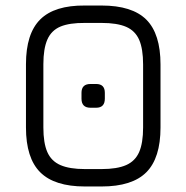

<svg xmlns="http://www.w3.org/2000/svg" viewBox="-20 -674 675 695"><path d="M287.5 1Q177 1 125.5 -50.5Q74 -102 74 -212.5V-441.5Q74 -552.5 125.8 -603.8Q177.5 -655 287.5 -654H347.5Q458.5 -654 509.8 -602.8Q561 -551.5 561 -440.5V-212.5Q561 -102 509.8 -50.5Q458.5 1 347.5 1ZM287.5 -62H347.5Q404 -62 436.8 -76.5Q469.5 -91 483.8 -123.8Q498 -156.5 498 -212.5V-440.5Q498 -497 483.8 -529.8Q469.5 -562.5 436.8 -576.8Q404 -591 347.5 -591H287.5Q231.5 -591.5 198.8 -577.8Q166 -564 151.5 -531Q137 -498 137 -441.5V-212.5Q137 -156.5 151.2 -123.8Q165.5 -91 198.5 -76.5Q231.5 -62 287.5 -62ZM307.5 -284Q275 -284 275 -317V-338Q275 -370 307.5 -370H328Q359.5 -370 359.5 -338V-317Q359.5 -284 328 -284Z"/></svg>

Font: Jura Light Medium
Style: Regular
Weight: 500
Version: Version 5.106